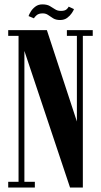

<svg xmlns="http://www.w3.org/2000/svg" viewBox="-20 -834 448 854"><path d="M16.5 0V-25.5H62.5V-674.5H16.5V-700H188.5L322 -293.5V-674.5H277.5V-700H392.5V-674.5H348.5V0H291.5L88.5 -607.5V-25.5H135V0ZM247.5 -745Q228.5 -745 216.5 -752.5Q204.5 -760 194.2 -767.2Q184 -774.5 170 -774.5Q152 -774.5 142.5 -766Q133 -757.5 131 -752.5L107 -762.5Q109.5 -770.5 117.2 -783Q125 -795.5 137.8 -805Q150.5 -814.5 168.5 -814.5Q189 -814.5 201.5 -807.2Q214 -800 224.8 -792.8Q235.5 -785.5 251 -785.5Q268 -785.5 275.8 -792.2Q283.5 -799 285.5 -804.5L309 -793.5Q307 -787 299.2 -775.5Q291.5 -764 278.8 -754.5Q266 -745 247.5 -745Z"/></svg>

Font: Imbue 50pt
Style: Bold
Weight: 700
Designer: Tyler Finck
Foundry: Etcetera Type Company
Version: Version 1.102; ttfautohint (v1.8.3)